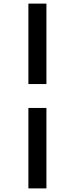

<svg xmlns="http://www.w3.org/2000/svg" viewBox="-20 -810 415 1065"><path d="M237.5 -343.8V-790H137.5V-343.8ZM237.5 235V-211.2H137.5V235Z"/></svg>

Font: Cambay
Style: Bold Italic
Weight: 700
Italic angle: -11°
Designer: Pooja Saxena
Foundry: Pooja Saxena
Version: Version 1.006;PS 001.006;hotconv 1.0.70;makeotf.lib2.5.58329